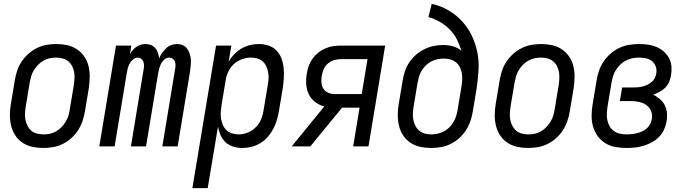

<svg xmlns="http://www.w3.org/2000/svg" viewBox="-20 -755 3540 990"><path d="M203 8Q174 8 146.5 2Q119 -4 96.5 -19Q74 -34 59 -56.5Q44 -79 37.5 -106Q31 -133 31 -161.5Q31 -190 36 -219L56 -339Q60 -364 68 -389Q76 -414 91 -436.5Q106 -459 126 -477Q146 -495 170 -507Q194 -519 219.5 -523.5Q245 -528 270 -528Q299 -528 326.5 -522Q354 -516 376.5 -501Q399 -486 414.5 -463.5Q430 -441 436.5 -414Q443 -387 442.5 -358.5Q442 -330 438 -301L418 -181Q414 -156 405.5 -131Q397 -106 382.5 -83.5Q368 -61 348 -43Q328 -25 304 -13Q280 -1 254 3.5Q228 8 203 8ZM204 -62Q221 -62 237.5 -65.5Q254 -69 269.5 -78Q285 -87 297.5 -100Q310 -113 319 -128Q328 -143 333 -159.5Q338 -176 340 -192L360 -312Q363 -330 364 -347.5Q365 -365 362.5 -381.5Q360 -398 352.5 -413Q345 -428 332.5 -438.5Q320 -449 303.5 -453.5Q287 -458 270 -458Q253 -458 236 -454.5Q219 -451 203.5 -442Q188 -433 175.5 -420Q163 -407 154 -392Q145 -377 140.5 -360.5Q136 -344 133 -328L113 -208Q110 -190 109 -172.5Q108 -155 111 -138.5Q114 -122 121.5 -107Q129 -92 141 -81.5Q153 -71 170 -66.5Q187 -62 204 -62Z M492 0 578 -520H657L650 -476Q656 -487 665 -497Q674 -507 684 -514Q694 -521 706.5 -524.5Q719 -528 731 -528Q746 -528 759 -522.5Q772 -517 781 -506.5Q790 -496 794.5 -482Q799 -468 801 -454Q806 -468 815.5 -481.5Q825 -495 836.5 -506Q848 -517 863 -522.5Q878 -528 893 -528Q909 -528 922.5 -522Q936 -516 944.5 -504.5Q953 -493 958 -478.5Q963 -464 964 -449Q965 -434 963.5 -418.5Q962 -403 960 -387L896 0H817L883 -400Q885 -410 885 -420Q885 -430 881.5 -438.5Q878 -447 870 -452.5Q862 -458 852 -458Q839 -458 827.5 -448Q816 -438 810 -425.5Q804 -413 800.5 -400Q797 -387 795 -374L733 0H655L721 -400Q723 -410 722.5 -420Q722 -430 718.5 -438.5Q715 -447 707.5 -452.5Q700 -458 690 -458Q677 -458 665.5 -448Q654 -438 647.5 -425.5Q641 -413 638 -400Q635 -387 633 -374L571 0Z M972 215 1094 -520H1173L1159 -437Q1171 -458 1188 -475.5Q1205 -493 1225.5 -505Q1246 -517 1269 -522.5Q1292 -528 1315 -528Q1341 -528 1365 -520Q1389 -512 1406 -494Q1423 -476 1431.5 -453Q1440 -430 1442.5 -404.5Q1445 -379 1443.5 -353Q1442 -327 1438 -301L1418 -181Q1414 -158 1407 -134.5Q1400 -111 1388.5 -89.5Q1377 -68 1360.5 -49Q1344 -30 1322.5 -17Q1301 -4 1277 2Q1253 8 1230 8Q1205 8 1182.5 1Q1160 -6 1143.5 -21Q1127 -36 1117.5 -57.5Q1108 -79 1104 -102L1051 215ZM1211 -62Q1235 -62 1259 -72Q1283 -82 1301 -101Q1319 -120 1328 -144Q1337 -168 1340 -192L1360 -312Q1363 -329 1364.5 -346.5Q1366 -364 1363 -380.5Q1360 -397 1353.5 -412Q1347 -427 1335 -438Q1323 -449 1307 -453.5Q1291 -458 1274 -458Q1251 -458 1227 -449.5Q1203 -441 1184.5 -423.5Q1166 -406 1156 -383Q1146 -360 1143 -337L1123 -217Q1120 -199 1118.5 -181Q1117 -163 1119.5 -145.5Q1122 -128 1128.5 -112Q1135 -96 1147 -84.5Q1159 -73 1176 -67.5Q1193 -62 1211 -62Z M1484 0 1652 -206Q1626 -213 1605 -229Q1584 -245 1572.5 -268.5Q1561 -292 1559 -320Q1557 -348 1562 -376Q1565 -396 1572 -415.5Q1579 -435 1591.5 -452.5Q1604 -470 1621 -483.5Q1638 -497 1658 -505.5Q1678 -514 1698 -517Q1718 -520 1738 -520H1966L1880 0H1801L1834 -200H1744L1620 -49L1580 0ZM1707 -270H1845L1875 -450H1738Q1720 -450 1703 -445Q1686 -440 1671 -427.5Q1656 -415 1649 -398.5Q1642 -382 1639 -364Q1636 -346 1637.5 -328.5Q1639 -311 1648 -297Q1657 -283 1673 -276.5Q1689 -270 1707 -270Z M2203 8Q2174 8 2146.5 2Q2119 -4 2096.5 -19Q2074 -34 2059 -56.5Q2044 -79 2037.5 -106Q2031 -133 2031 -161.5Q2031 -190 2036 -219L2056 -339Q2060 -364 2068 -388Q2076 -412 2090.5 -433.5Q2105 -455 2125 -472.5Q2145 -490 2168.5 -501.5Q2192 -513 2216.5 -518Q2241 -523 2265 -523Q2291 -523 2316 -516Q2341 -509 2359 -493Q2350 -524 2335.5 -552.5Q2321 -581 2298.5 -603.5Q2276 -626 2248.5 -642Q2221 -658 2189 -667L2206 -735Q2252 -725 2291 -702.5Q2330 -680 2360.5 -647.5Q2391 -615 2411 -574.5Q2431 -534 2440.5 -489.5Q2450 -445 2447.5 -397Q2445 -349 2438 -301L2418 -181Q2414 -156 2405.5 -131Q2397 -106 2382.5 -83.5Q2368 -61 2348 -43Q2328 -25 2304 -13Q2280 -1 2254 3.5Q2228 8 2203 8ZM2204 -62Q2228 -62 2252.5 -70.5Q2277 -79 2295.5 -97Q2314 -115 2324.5 -138Q2335 -161 2339 -185L2359 -306Q2362 -324 2363 -341.5Q2364 -359 2361.5 -376Q2359 -393 2351.5 -408Q2344 -423 2331 -433.5Q2318 -444 2301.5 -448.5Q2285 -453 2268 -453Q2252 -453 2235.5 -449.5Q2219 -446 2203.5 -438Q2188 -430 2175.5 -417.5Q2163 -405 2154 -390.5Q2145 -376 2140.5 -360Q2136 -344 2133 -328L2113 -208Q2110 -190 2109 -172.5Q2108 -155 2111 -138.5Q2114 -122 2121.5 -107Q2129 -92 2141 -81.5Q2153 -71 2170 -66.5Q2187 -62 2204 -62Z M2703 8Q2674 8 2646.5 2Q2619 -4 2596.5 -19Q2574 -34 2559 -56.5Q2544 -79 2537.5 -106Q2531 -133 2531 -161.5Q2531 -190 2536 -219L2556 -339Q2560 -364 2568 -389Q2576 -414 2591 -436.5Q2606 -459 2626 -477Q2646 -495 2670 -507Q2694 -519 2719.5 -523.5Q2745 -528 2770 -528Q2799 -528 2826.5 -522Q2854 -516 2876.5 -501Q2899 -486 2914.5 -463.5Q2930 -441 2936.5 -414Q2943 -387 2942.5 -358.5Q2942 -330 2938 -301L2918 -181Q2914 -156 2905.5 -131Q2897 -106 2882.5 -83.5Q2868 -61 2848 -43Q2828 -25 2804 -13Q2780 -1 2754 3.5Q2728 8 2703 8ZM2704 -62Q2721 -62 2737.5 -65.5Q2754 -69 2769.5 -78Q2785 -87 2797.5 -100Q2810 -113 2819 -128Q2828 -143 2833 -159.5Q2838 -176 2840 -192L2860 -312Q2863 -330 2864 -347.5Q2865 -365 2862.5 -381.5Q2860 -398 2852.5 -413Q2845 -428 2832.5 -438.5Q2820 -449 2803.5 -453.5Q2787 -458 2770 -458Q2753 -458 2736 -454.5Q2719 -451 2703.5 -442Q2688 -433 2675.5 -420Q2663 -407 2654 -392Q2645 -377 2640.5 -360.5Q2636 -344 2633 -328L2613 -208Q2610 -190 2609 -172.5Q2608 -155 2611 -138.5Q2614 -122 2621.5 -107Q2629 -92 2641 -81.5Q2653 -71 2670 -66.5Q2687 -62 2704 -62Z M3212 8Q3182 8 3153.5 3Q3125 -2 3101.5 -16.5Q3078 -31 3061.5 -54Q3045 -77 3037.5 -104Q3030 -131 3030.5 -160.5Q3031 -190 3036 -219L3056 -339Q3060 -365 3068.5 -390Q3077 -415 3092 -437.5Q3107 -460 3128.5 -478.5Q3150 -497 3174.5 -508.5Q3199 -520 3225 -524Q3251 -528 3276 -528Q3300 -528 3323 -524.5Q3346 -521 3366 -512.5Q3386 -504 3402.5 -489.5Q3419 -475 3429.5 -455.5Q3440 -436 3442 -413Q3444 -390 3440 -366Q3437 -349 3430 -332.5Q3423 -316 3410 -303Q3397 -290 3381 -281.5Q3365 -273 3348 -267Q3366 -258 3382 -244.5Q3398 -231 3407.5 -212.5Q3417 -194 3419 -172Q3421 -150 3417 -128Q3413 -107 3403.5 -86Q3394 -65 3377.5 -48.5Q3361 -32 3340.5 -21Q3320 -10 3298.5 -3.5Q3277 3 3255 5.5Q3233 8 3212 8ZM3213 -62Q3226 -62 3239 -63.5Q3252 -65 3265.5 -68.5Q3279 -72 3292 -78Q3305 -84 3315.5 -93.5Q3326 -103 3332.5 -115.5Q3339 -128 3341 -141Q3345 -163 3337 -182.5Q3329 -202 3312.5 -213.5Q3296 -225 3275 -229.5Q3254 -234 3232 -234H3176L3188 -304H3244Q3256 -304 3268.5 -305Q3281 -306 3293 -309Q3305 -312 3317 -317.5Q3329 -323 3339.5 -331.5Q3350 -340 3356 -352Q3362 -364 3364 -376Q3367 -394 3361.5 -411Q3356 -428 3343 -439Q3330 -450 3312.5 -454Q3295 -458 3277 -458Q3260 -458 3242.5 -455Q3225 -452 3208.5 -443.5Q3192 -435 3178.5 -422Q3165 -409 3155.5 -394Q3146 -379 3141 -362Q3136 -345 3133 -328L3113 -208Q3110 -190 3109 -171.5Q3108 -153 3111.5 -136Q3115 -119 3123.5 -104Q3132 -89 3146 -79Q3160 -69 3177.5 -65.5Q3195 -62 3213 -62Z"/></svg>

Font: Iosevka SS18
Style: Italic
Weight: 400
Italic angle: -9°
Monospace: yes
Designer: Belleve Invis
Foundry: Belleve Invis
Version: Version 25.1.1; ttfautohint (v1.8.4)